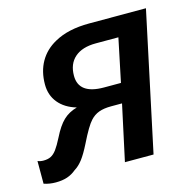

<svg xmlns="http://www.w3.org/2000/svg" viewBox="-97 -630 741 725"><g transform="rotate(-15 274.0 -267.5)"><path d="M-11.2 -1V-89.8Q-1 -85.4 11.7 -85.4Q28.8 -85.4 40.5 -91.3Q52.2 -97.2 63 -111.6Q73.7 -126 88.4 -154.8Q108.9 -196.3 130.6 -217Q152.3 -237.8 184.6 -246.6Q139.6 -259.8 115.2 -289.6Q90.8 -319.3 90.8 -361.3Q90.8 -412.1 112.5 -450.2Q134.3 -488.3 175.3 -510.7Q229 -541 311.5 -541H533.7L418.5 0H306.6L353.5 -217.3H311Q282.2 -217.3 262.9 -210.2Q243.7 -203.1 229.5 -187.5Q211.4 -168.5 180.7 -106Q162.6 -69.8 147.5 -50Q132.3 -30.3 115.2 -20Q99.6 -6.8 80.3 -0.2Q61 6.3 35.2 6.3Q10.7 6.3 -11.2 -1ZM369.6 -293 404.8 -461.9H316.4Q263.2 -461.9 234.1 -436.5Q205.1 -411.1 205.1 -364.7Q205.1 -293 303.2 -293Z"/></g></svg>

Font: Viking Open Sans Light
Style: Bold Italic
Weight: 600
Italic angle: -12°
Foundry: Ascender Corporation
Version: Version 2.000